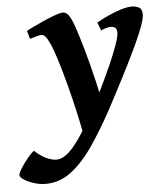

<svg xmlns="http://www.w3.org/2000/svg" viewBox="-137 -463 627 732"><g transform="rotate(-5 176.5 -97.5)"><path d="M258.8 -24.4 183.1 63.5 168.5 50.3Q161.6 11.7 149.9 -40Q138.2 -91.8 124.3 -144.8Q110.4 -197.8 96.9 -241Q83.5 -284.2 73.2 -305.7Q63 -328.6 55.9 -335.4Q48.8 -342.3 41 -342.3Q35.2 -342.3 21.5 -338.6Q7.8 -335 -2.9 -331.5L-11.7 -362.8Q14.6 -376.5 43.5 -389.6Q72.3 -402.8 95.9 -411.6Q119.6 -420.4 130.4 -420.4Q143.1 -420.4 152.6 -407.2Q162.1 -394 172.9 -363.3Q186 -325.7 201.9 -269Q217.8 -212.4 232.9 -148.7Q248 -85 258.8 -24.4ZM433.6 -386.2Q433.6 -366.2 412.6 -316.2Q391.6 -266.1 355.5 -194.3Q319.3 -122.6 273.4 -36.6Q231.4 40.5 190.9 99.4Q150.4 158.2 106.2 191.4Q62 224.6 8.8 224.6Q-14.2 224.6 -36.6 217.3Q-59.1 210 -73.7 200.2Q-88.4 190.4 -88.4 183.6Q-88.4 174.8 -75.9 155.3Q-63.5 135.7 -48.3 117.7Q-33.2 99.6 -24.9 95.2Q-3.4 115.7 18.8 126Q41 136.2 57.6 136.2Q89.8 136.2 126.2 91.8Q162.6 47.4 205.6 -33.2Q229 -77.1 251.5 -123Q273.9 -168.9 292 -210.2Q310.1 -251.5 320.6 -282.2Q331.1 -313 331.1 -326.2Q331.1 -350.1 307.1 -350.1Q293.5 -350.1 270 -339.8L258.3 -371.1Q290.5 -389.6 330.1 -405Q369.6 -420.4 393.1 -420.4Q408.2 -420.4 420.9 -414.3Q433.6 -408.2 433.6 -386.2Z"/></g></svg>

Font: Dai Banna SIL SemiBold
Style: Italic
Weight: 600
Italic angle: -11°
Designer: Victor Gaultney
Foundry: SIL International
Version: Version 4.000